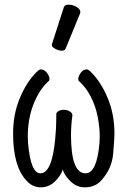

<svg xmlns="http://www.w3.org/2000/svg" viewBox="-20 -784 540 822"><path d="M343 18Q307 18 280 -9.5Q253 -37 249 -59Q241 -32 215 -7Q189 18 154 18Q119 18 93 -11Q36 -72 36 -212Q36 -298 67 -369Q95 -434 135 -474Q148 -487 154 -487Q170 -487 181 -472Q192 -457 192 -446Q192 -438 186 -435Q158 -409 137 -368Q99 -294 99 -201L100 -173Q111 -42 153 -42Q202 -42 216 -186Q221 -235 221 -279V-296Q221 -302 230 -308Q239 -314 253 -314Q267 -314 278.5 -307Q290 -300 290 -291Q284 -246 284 -206Q284 -42 346 -42Q395 -42 406 -173L407 -201Q407 -237 398.5 -282.5Q390 -328 369.5 -368.5Q349 -409 320 -435Q315 -438 315 -446Q315 -457 325.5 -472Q336 -487 352 -487Q358 -487 371 -474Q411 -434 439 -369Q470 -298 470 -212Q470 -191 464.5 -126Q459 -61 413 -11Q387 18 343 18ZM261 -576Q258 -567 244.5 -567Q231 -567 216.5 -575Q202 -583 202 -589.5Q202 -596 203 -597L253 -752Q256 -764 273.5 -764Q291 -764 307.5 -754.5Q324 -745 324 -732Q324 -729 323 -727Z"/></svg>

Font: LXGW WenKai Mono TC
Style: Regular
Weight: 400
Designer: LXGW / Fontworks Inc.
Foundry: LXGW / Fontworks Inc.
Version: Version 1.330